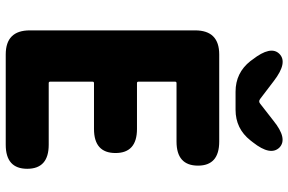

<svg xmlns="http://www.w3.org/2000/svg" viewBox="-188 -818 1006 670"><g transform="rotate(90 315.0 -483.0)"><path d="M170 0Q86 0 86 -84V-661Q86 -745 170 -745H474Q558 -745 558 -671Q558 -596 474 -596H270Q265 -596 265 -591V-463Q265 -458 270 -458H430Q514 -458 514 -383Q514 -308 430 -308H270Q265 -308 265 -303V-155Q265 -150 270 -150H485Q569 -150 569 -75Q569 0 485 0ZM300 -802Q234 -802 193 -854L188 -861Q138 -925 168 -955Q198 -985 262 -936L325 -888Q334 -881 342 -888L401 -934Q464 -985 495 -955Q525 -924 477 -863L470 -854Q429 -802 363 -802Z"/></g></svg>

Font: Resource Han Rounded KR Heavy
Style: Regular
Weight: 900
Designer: Cyano Hao (round all glyphs); Ryoko NISHIZUKA 西塚涼子 (kana, bopomofo & ideographs); Paul D. Hunt (Latin, Greek & Cyrillic)
Foundry: Cyano Hao
Version: 0.990